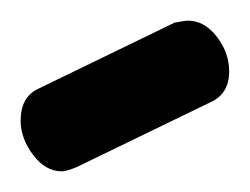

<svg xmlns="http://www.w3.org/2000/svg" viewBox="-20 -734 242 186"><path d="M40 -568Q24 -568 12 -584Q0 -600 0 -617Q0 -640 17 -648L149 -712Q159 -714 162 -714Q178 -714 190 -698.5Q202 -683 202 -665Q202 -643 184 -635L54 -572Q44 -568 40 -568Z"/></svg>

Font: Dosis
Style: Regular
Weight: 400
Designer: Edgar Tolentino, Pablo Impallari, Igino Marini
Foundry: Edgar Tolentino, Pablo Impallari, Igino Marini
Version: Version 1.007;Glyphs 3.1.1 (3134)